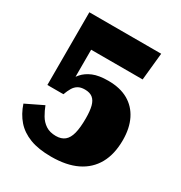

<svg xmlns="http://www.w3.org/2000/svg" viewBox="-169 -763 899 956"><g transform="rotate(30 280.0 -285.0)"><path d="M262 74Q350 74 409.5 45Q469 16 500 -39.5Q531 -95 531 -176Q531 -244 506.5 -293.5Q482 -343 435.5 -369.5Q389 -396 321 -396Q267 -396 233.5 -382Q200 -368 179.5 -344.5Q159 -321 145 -290Q147 -288 152 -289Q157 -290 162 -293.5Q167 -297 169 -304V-624L151 -487H465L481 -644H68V-226H160Q169 -250 178.5 -266Q188 -282 203 -291Q218 -300 242 -300Q270 -300 286.5 -287Q303 -274 310 -247Q317 -220 317 -177Q317 -124 308.5 -91Q300 -58 281 -42.5Q262 -27 231 -27Q196 -27 172.5 -42.5Q149 -58 134.5 -83Q120 -108 110 -134L11 -86Q28 -35 59 0.5Q90 36 139.5 55Q189 74 262 74Z"/></g></svg>

Font: Roboto Serif Black
Style: Regular
Weight: 900
Designer: Greg Gazdowicz
Foundry: Commercial Type
Version: Version 1.008